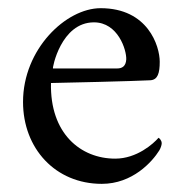

<svg xmlns="http://www.w3.org/2000/svg" viewBox="-20 -448 456 476"><path d="M106.4 -242.2C118.2 -242.2 322.3 -247.1 352.5 -249C371.1 -250 376 -266.6 376 -294.9C376 -334 346.7 -427.7 229.5 -427.7C143.6 -427.7 37.1 -326.2 37.1 -195.3C37.1 -80.1 117.2 7.8 232.4 7.8C308.6 7.8 357.4 -46.9 375 -75.2C377.9 -80.1 380.9 -87.9 380.9 -92.8C380.9 -100.6 374 -106.4 373 -106.4C360.4 -91.8 319.3 -54.7 265.6 -54.7C179.7 -54.7 103.5 -117.2 106.4 -242.2ZM212.9 -392.6C272.5 -392.6 293.9 -324.2 293 -300.8C292 -283.2 282.2 -278.3 270.5 -278.3H111.3C109.4 -278.3 130.9 -392.6 212.9 -392.6Z"/></svg>

Font: Crimson
Style: Roman
Weight: 400
Version: Version 0.2